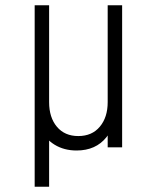

<svg xmlns="http://www.w3.org/2000/svg" viewBox="-20 -561 584 731"><path d="M271.5 12Q224 12 188 -10Q152 -32 132 -73.2Q112 -114.5 112 -172V-541H167V-172Q167 -113.5 196.8 -78.2Q226.5 -43 278 -43Q330.5 -43 360.2 -78.8Q390 -114.5 390 -172V-220H426V-173Q426 -90 385.5 -39Q345 12 271.5 12ZM390 0V-541H445V0ZM112 150V-541H167V150Z"/></svg>

Font: Mohave Light Light
Style: Regular
Weight: 300
Version: Version 2.003